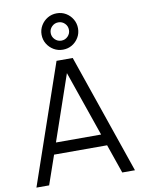

<svg xmlns="http://www.w3.org/2000/svg" viewBox="-105 -1069 844 1139"><g transform="rotate(-10 317.0 -499.0)"><path d="M317.5 -778.5Q287.5 -778.5 262.5 -793.2Q237.5 -808 222.5 -832.8Q207.5 -857.5 207.5 -888Q207.5 -918 222.5 -943Q237.5 -968 262.5 -982.8Q287.5 -997.5 317.5 -997.5Q348 -997.5 372.8 -982.8Q397.5 -968 412.2 -943Q427 -918 427 -888Q427 -857.5 412.2 -832.8Q397.5 -808 372.8 -793.2Q348 -778.5 317.5 -778.5ZM317.5 -833Q340.5 -833 356.5 -849.2Q372.5 -865.5 372.5 -888Q372.5 -911 356.5 -927Q340.5 -943 317.5 -943Q295 -943 278.8 -927Q262.5 -911 262.5 -888Q262.5 -865.5 278.8 -849.2Q295 -833 317.5 -833ZM20 0 268 -720H365.5L613.5 0H537L476.5 -174.5H157L96.5 0ZM180.5 -243.5H452.5L316 -637.5Z"/></g></svg>

Font: Cns Manrope
Style: Regular
Weight: 400
Designer: Mikhail Sharanda
Foundry: Mikhail Sharanda
Version: Version 4.504